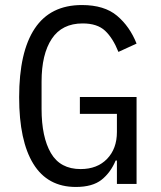

<svg xmlns="http://www.w3.org/2000/svg" viewBox="-20 -730 640 762"><path d="M444 -93H439Q419 -45 383 -16.5Q347 12 281 12Q169 12 112.5 -79.5Q56 -171 56 -344Q56 -524 118 -617Q180 -710 305 -710Q394 -710 444.5 -667.5Q495 -625 522 -557L450 -524Q428 -579 397 -608Q366 -637 308 -637Q226 -637 185.5 -576Q145 -515 145 -406V-298Q145 -186 182 -122.5Q219 -59 300 -59Q366 -59 405 -99.5Q444 -140 444 -206V-278H297V-345H522V0H444Z"/></svg>

Font: iA Writer Duo S
Style: Regular
Weight: 400
Designer: Mike Abbink, Paul van der Laan, Pieter van Rosmalen, Oliver Reichenstein
Foundry: Bold Monday and Information Architects Inc.
Version: Version 2.000